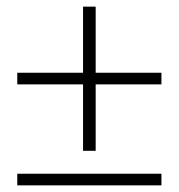

<svg xmlns="http://www.w3.org/2000/svg" viewBox="-20 -558 538 578"><path d="M230 -104V-304H32V-339H230V-538H268V-339H466V-304H268V-104ZM32 0V-35H466V0Z"/></svg>

Font: Nunito Sans 12pt ExtraLight Condensed
Style: Regular
Weight: 200
Width: 3
Version: Version 3.101;gftools[0.9.27]